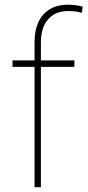

<svg xmlns="http://www.w3.org/2000/svg" viewBox="-20 -780 365 800"><path d="M150.4 0H124V-501.5H32.2V-528.3H124V-603.5Q124 -679.2 160.9 -719.7Q197.8 -760.3 262.2 -760.3Q277.3 -760.3 293.5 -758.5Q309.6 -756.8 324.7 -752L320.8 -726.6Q307.1 -730.5 294.9 -732.2Q282.7 -733.9 262.7 -733.9Q210.9 -733.9 180.7 -699.7Q150.4 -665.5 150.4 -603.5V-528.3H290V-501.5H150.4Z"/></svg>

Font: Vazirmatn RD UI Thin
Style: Regular
Weight: 100
Designer: Saber Rastikerdar
Foundry: Saber Rastikerdar
Version: Version 33.003